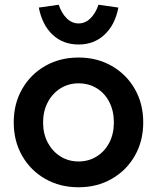

<svg xmlns="http://www.w3.org/2000/svg" viewBox="-20 -781 663 811"><path d="M312 10Q233 10 171 -25.5Q109 -61 73.5 -123Q38 -185 38 -264Q38 -343 73.5 -405Q109 -467 171 -502.5Q233 -538 312 -538Q390 -538 452 -502.5Q514 -467 549.5 -405Q585 -343 585 -264Q585 -185 549.5 -123Q514 -61 452 -25.5Q390 10 312 10ZM312 -99Q355 -99 389 -120.5Q423 -142 442 -179Q461 -216 461 -264Q461 -312 442 -349.5Q423 -387 389 -408Q355 -429 312 -429Q269 -429 235 -407.5Q201 -386 181.5 -348.5Q162 -311 162 -264Q162 -216 181.5 -179Q201 -142 235 -120.5Q269 -99 312 -99ZM312 -593Q246 -593 202 -634.5Q158 -676 144 -749L228 -761Q240 -725 262 -703.5Q284 -682 312 -682Q340 -682 362 -703.5Q384 -725 396 -761L480 -749Q466 -676 421.5 -634.5Q377 -593 312 -593Z"/></svg>

Font: Readex Pro Medium
Style: Regular
Weight: 500
Designer: Bonnie Shaver-Troup, Thomas Jockin
Foundry: Lexend
Version: Version 1.204; ttfautohint (v1.8.4.7-5d5b)